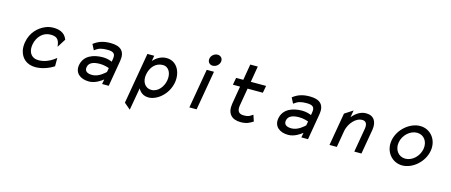

<svg xmlns="http://www.w3.org/2000/svg" viewBox="-50 -1286 4982 2123"><g transform="rotate(15 2441.0 -224.5)"><path d="M509 -270 571 -369 569 -371C539 -449 467 -462 411 -462C380 -462 349 -456 321 -444C241 -411 167 -338 148 -226C142 -192 142 -160 148 -131C166 -48 227 11 329 11C402 11 479 -17 535 -53L538 -55V-150L504 -125C459 -94 403 -72 343 -72C323 -72 305 -75 289 -83C245 -104 222 -153 235 -226C239 -248 246 -268 256 -287C284 -340 333 -380 401 -380C466 -380 498 -358 507 -283Z M873 -401 906 -336 911 -340C952 -372 989 -381 1051 -381C1122 -381 1146 -359 1135 -298L1130 -266C1116 -272 1075 -288 1026 -288C911 -288 809 -246 790 -135C775 -46 840 11 942 11C1012 11 1075 -34 1101 -55L1091 0H1167L1218 -298C1237 -409 1184 -462 1065 -462C979 -462 926 -440 878 -404ZM877 -136C887 -193 944 -209 1012 -209C1060 -209 1104 -194 1117 -189L1109 -143C1099 -133 1033 -68 959 -68C902 -68 869 -89 877 -136Z M1556 -388 1567 -451H1489L1388 134L1460 195L1505 -61C1527 -21 1563 11 1624 11C1719 11 1840 -83 1865 -225C1885 -343 1828 -462 1706 -462C1644 -462 1593 -429 1556 -388ZM1533 -225C1548 -313 1605 -377 1686 -377C1757 -377 1791 -306 1777 -225C1764 -151 1709 -78 1634 -78C1554 -78 1520 -152 1533 -225Z M2219 -512C2256 -512 2292 -541 2298 -578C2304 -615 2279 -644 2242 -644C2205 -644 2170 -615 2164 -578C2158 -541 2182 -512 2219 -512ZM2251 -451H2168L2090 0H2173Z M2819 -33 2795 -105 2790 -102C2757 -81 2750 -70 2692 -70C2633 -70 2613 -104 2624 -168L2658 -367H2833L2848 -449H2673L2704 -632H2618L2587 -449H2505L2490 -367H2572L2537 -160C2520 -50 2573 11 2678 11C2747 11 2778 -8 2815 -31Z M3154 -401 3187 -336 3192 -340C3233 -372 3270 -381 3332 -381C3403 -381 3427 -359 3416 -298L3411 -266C3397 -272 3356 -288 3307 -288C3192 -288 3090 -246 3071 -135C3056 -46 3121 11 3223 11C3293 11 3356 -34 3382 -55L3372 0H3448L3499 -298C3518 -409 3465 -462 3346 -462C3260 -462 3207 -440 3159 -404ZM3158 -136C3168 -193 3225 -209 3293 -209C3341 -209 3385 -194 3398 -189L3390 -143C3380 -133 3314 -68 3240 -68C3183 -68 3150 -89 3158 -136Z M4109 -283C4125 -378 4086 -443 3996 -443C3931 -443 3878 -404 3839 -356L3853 -437L3759 -376L3694 0H3778L3810 -187C3819 -240 3845 -283 3873 -312C3898 -339 3933 -361 3974 -361C4020 -361 4034 -325 4025 -273L3978 0H4060Z M4596 -381C4675 -381 4725 -312 4710 -226C4695 -140 4621 -70 4542 -70C4463 -70 4411 -140 4426 -226C4441 -312 4517 -381 4596 -381ZM4528 11C4646 11 4769 -95 4792 -226C4815 -357 4728 -462 4610 -462C4492 -462 4367 -357 4344 -226C4321 -95 4410 11 4528 11Z"/></g></svg>

Font: Charger Monospace
Style: Regular
Weight: 400
Designer: Jasper
Foundry: Cannot Into Space Fonts
Version: Version 0.980